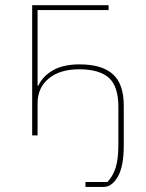

<svg xmlns="http://www.w3.org/2000/svg" viewBox="-20 -526 566 746"><path d="M312 200.2V181.2H397Q418 160.2 429 126.7Q439.9 93.3 439.9 35.2V-110.8Q439.9 -190.9 402.8 -223.9Q365.7 -256.8 287.1 -256.8Q213.4 -256.8 169.7 -221.2Q126 -185.5 126 -125V0H105V-505.9H401.9V-486.8H126V-192.9H128.9Q145.5 -229.5 185.5 -252.7Q225.6 -275.9 289.1 -275.9Q375.5 -275.9 418.2 -238Q460.9 -200.2 460.9 -115.2V39.1Q460.9 120.1 438 160.2Q415 200.2 382.8 200.2Z"/></svg>

Font: Anuphan Thin
Style: Regular
Weight: 250
Designer: Mike Abbink, Paul van der Laan, Pieter van Rosmalen, Mint Tantisuwanna
Foundry: Bold Monday; Cadson Demak
Version: Version 3.002;hotconv 1.0.109;makeotfexe 2.5.65596